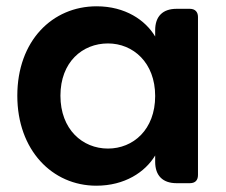

<svg xmlns="http://www.w3.org/2000/svg" viewBox="-20 -582 718 610"><path d="M287 -562C146 -562 35 -452 35 -278C35 -105 146 8 286 8C376 8 441 -35 473 -88V-68C473 -24 497 0 541 0H583C600 0 609 -9 609 -26V-528C609 -544 600 -554 583 -554H541C497 -554 473 -530 473 -486V-466C442 -518 378 -562 287 -562ZM323 -444C403 -444 473 -383 473 -277C473 -170 403 -110 323 -110C242 -110 172 -171 172 -278C172 -385 242 -444 323 -444Z"/></svg>

Font: Arvore Sans SemiBold
Style: Regular
Weight: 600
Designer: Jonny Pinhorn (Latin) Dan Schunck (customization for Arvore)
Version: Version 1.000;Glyphs 3.3 (3305)